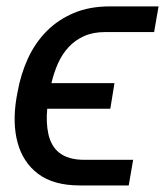

<svg xmlns="http://www.w3.org/2000/svg" viewBox="-20 -565 503 585"><path d="M29.8 -264.2 33.4 -284.1Q43.3 -339.5 65.3 -387.3Q87.4 -435 122.3 -470.2Q157.3 -505.3 205.1 -525.4Q252.8 -545.5 313.9 -545.5H463.1L449.6 -467.3H300.4Q263.5 -467.3 236 -454.9Q208.5 -442.5 188.9 -421.3Q169.4 -400.2 156.8 -372Q144.2 -343.8 136.7 -311.8H328.8L316.1 -233.7H123.9Q121.8 -212.4 122.7 -193Q123.6 -173.7 127.5 -156.2Q131.4 -138.5 139.6 -124.1Q147.7 -109.7 160.9 -99.4Q174 -89.1 192.8 -83.6Q211.6 -78.1 236.5 -78.1H385.7L372.2 0H223Q142.8 0 95.9 -35.5Q72.4 -53.3 57 -77.2Q41.5 -101.2 33.6 -130.5Q25.6 -159.8 24.7 -193.5Q23.8 -227.3 29.8 -264.2Z"/></svg>

Font: Inter P
Style: Italic
Weight: 400
Italic angle: -9.40001°
Designer: Rasmus Andersson
Foundry: rsms
Version: Version 3.018;git-588b23468